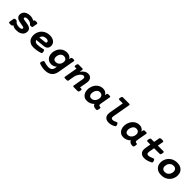

<svg xmlns="http://www.w3.org/2000/svg" viewBox="465 -2454 4467 4467"><g transform="rotate(45 2698.0 -220.5)"><path d="M542 -437.5Q542 -433.6 541.5 -431.2L523.4 -328.1Q520.5 -311.5 508.8 -304.4Q497.1 -297.4 473.1 -297.4Q446.8 -297.4 439.5 -307.6Q416 -338.4 381.1 -351.3Q346.2 -364.3 297.4 -364.3Q263.7 -364.3 246.1 -352.1Q228.5 -339.8 228.5 -322.3Q228.5 -311 237.1 -304.7Q245.6 -298.3 263.2 -294.4Q273.9 -292 313.5 -286.1Q363.3 -279.3 397.9 -271.7Q432.6 -264.2 460 -248.5Q485.4 -233.9 499.3 -211.2Q513.2 -188.5 513.2 -153.8Q513.2 -110.8 491.5 -73.7Q469.7 -36.6 421.4 -12.9Q373 10.7 296.9 10.7Q260.3 10.7 230.5 1.5Q200.7 -7.8 172.4 -26.4L171.4 -20Q168.9 -3.9 153.3 3.4Q137.7 10.7 106.4 10.7Q78.6 10.7 66.2 5.1Q53.7 -0.5 53.7 -13.7Q53.7 -17.6 54.2 -20L73.2 -128.9Q76.2 -145 88.9 -152.3Q101.6 -159.7 125.5 -159.7Q155.3 -159.7 163.6 -146Q183.1 -115.2 218.5 -101.1Q253.9 -86.9 299.3 -86.9Q344.2 -86.9 364.7 -99.6Q385.3 -112.3 385.3 -131.3Q385.3 -153.3 349.6 -161.6Q337.4 -164.6 298.8 -170.4Q248 -178.2 214.8 -186.3Q181.6 -194.3 154.8 -210.4Q129.4 -225.6 115.5 -249Q101.6 -272.5 101.6 -307.6Q101.6 -348.6 123.3 -383.8Q145 -418.9 189.7 -440.4Q234.4 -461.9 298.8 -461.9Q374.5 -461.9 427.7 -423.8L429.2 -431.2Q432.6 -447.8 445.6 -454.8Q458.5 -461.9 489.3 -461.9Q517.1 -461.9 529.5 -456.3Q542 -450.7 542 -437.5Z M1075.2 -128.9Q1086.4 -128.9 1092.8 -119.4Q1099.1 -109.9 1104 -85.9Q1106.9 -70.8 1106.9 -59.6Q1106.9 -44.4 1100.6 -36.4Q1094.2 -28.3 1080.1 -23.9Q1027.3 -7.3 971.9 1.7Q916.5 10.7 865.2 10.7Q803.2 10.7 758.3 -14.4Q713.4 -39.6 689.9 -84Q666.5 -128.4 666.5 -185.1Q666.5 -261.2 700.2 -324.2Q733.9 -387.2 797.9 -424.6Q861.8 -461.9 948.2 -461.9Q1004.9 -461.9 1047.9 -442.6Q1090.8 -423.3 1114.5 -388.7Q1138.2 -354 1138.2 -309.6Q1138.2 -253.9 1107.7 -221.4Q1077.1 -189 1015.6 -182.6L794.4 -160.6Q801.8 -130.9 824.7 -115.5Q847.7 -100.1 884.8 -100.1Q969.7 -100.1 1063 -127Q1068.8 -128.9 1075.2 -128.9ZM800.8 -252 971.2 -269Q991.7 -271 1000.5 -280.8Q1009.3 -290.5 1009.3 -304.7Q1009.3 -324.2 991 -337.6Q972.7 -351.1 935.5 -351.1Q830.1 -351.1 800.8 -252Z M1650.9 -386.2 1657.7 -425.3Q1660.6 -441.4 1675.3 -448.7Q1689.9 -456.1 1717.8 -456.1Q1741.7 -456.1 1751.5 -450.9Q1761.2 -445.8 1761.2 -433.6Q1761.2 -431.2 1760.3 -425.3L1685.5 -0.5Q1668.5 96.2 1605.2 148.2Q1542 200.2 1428.2 200.2Q1389.6 200.2 1343.8 191.7Q1297.9 183.1 1251.5 166.5Q1241.2 162.6 1236.1 156.2Q1231 149.9 1231 139.2Q1231 126 1239.7 102.5Q1249 79.1 1258.8 69.1Q1268.6 59.1 1279.8 59.1Q1285.2 59.1 1292.5 61.5Q1327.1 74.2 1364.7 81.8Q1402.3 89.4 1433.1 89.4Q1493.2 89.4 1524.7 64.5Q1556.2 39.6 1564.9 -10.3L1573.7 -60.1Q1544.4 -33.2 1510.3 -18.6Q1476.1 -3.9 1440.4 -3.9Q1385.7 -3.9 1345.5 -28.3Q1305.2 -52.7 1283.9 -95.7Q1262.7 -138.7 1262.7 -192.9Q1262.7 -258.8 1291 -320.8Q1319.3 -382.8 1375.7 -422.4Q1432.1 -461.9 1511.2 -461.9Q1558.1 -461.9 1593.8 -442.6Q1629.4 -423.3 1650.9 -386.2ZM1393.1 -201.2Q1393.1 -159.7 1414.6 -137.2Q1436 -114.7 1474.6 -114.7Q1517.6 -114.7 1548.1 -136Q1578.6 -157.2 1594.2 -190.7Q1609.9 -224.1 1609.9 -260.7Q1609.9 -304.7 1583.7 -327.9Q1557.6 -351.1 1516.1 -351.1Q1476.1 -351.1 1448.2 -328.6Q1420.4 -306.2 1406.7 -271.7Q1393.1 -237.3 1393.1 -201.2Z M2331.5 -329.6Q2331.5 -314.5 2328.1 -293L2294.4 -100.1H2332Q2344.7 -100.1 2350.6 -95Q2356.4 -89.8 2356.4 -75.7Q2356.4 -65.9 2353.5 -49.8Q2350.1 -29.3 2345.2 -18.6Q2340.3 -7.8 2333.3 -3.9Q2326.2 0 2314.5 0H2185.5Q2171.9 0 2165.5 -4.9Q2159.2 -9.8 2159.2 -20.5Q2159.2 -22.9 2160.2 -30.8L2202.6 -273.9Q2205.6 -290 2205.6 -303.2Q2205.6 -326.7 2194.6 -338.9Q2183.6 -351.1 2159.2 -351.1Q2130.9 -351.1 2100.6 -324Q2070.3 -296.9 2047.1 -253.7Q2023.9 -210.4 2016.1 -165L1993.2 -30.8Q1990.2 -14.2 1981.9 -7.1Q1973.6 0 1957 0H1896.5Q1882.8 0 1876.5 -4.9Q1870.1 -9.8 1870.1 -20.5Q1870.1 -22.9 1871.1 -30.8L1927.2 -351.1H1879.9Q1866.7 -351.1 1860.8 -356.2Q1855 -361.3 1855 -375.5Q1855 -385.7 1857.9 -400.9Q1861.3 -421.4 1866.5 -432.1Q1871.6 -442.9 1878.7 -447Q1885.7 -451.2 1897.5 -451.2H2016.6Q2030.3 -451.2 2036.6 -446.3Q2043 -441.4 2043 -430.7Q2043 -428.2 2042 -420.4L2029.8 -349.6Q2071.8 -407.7 2115.2 -434.8Q2158.7 -461.9 2205.6 -461.9Q2244.1 -461.9 2272.5 -445.3Q2300.8 -428.7 2316.2 -398.7Q2331.5 -368.7 2331.5 -329.6Z M2966.8 -84Q2966.8 -72.8 2963.9 -55.2Q2958.5 -22.5 2949.7 -11.2Q2940.9 0 2923.3 0H2911.6Q2870.6 0 2842.3 -15.9Q2814 -31.7 2802.7 -64.9Q2730 10.7 2625 10.7Q2572.3 10.7 2532.7 -14.2Q2493.2 -39.1 2471.7 -83.5Q2450.2 -127.9 2450.2 -185.5Q2450.2 -251 2478.5 -314.7Q2506.8 -378.4 2563 -420.2Q2619.1 -461.9 2698.2 -461.9Q2742.7 -461.9 2778.6 -440.2Q2814.5 -418.5 2832.5 -381.8L2838.9 -420.4Q2841.3 -437 2849.9 -444.1Q2858.4 -451.2 2875 -451.2H2920.9Q2934.6 -451.2 2940.9 -446.3Q2947.3 -441.4 2947.3 -430.7Q2947.3 -428.2 2946.3 -420.4L2902.3 -170.9Q2900.4 -160.6 2900.4 -150.4Q2900.4 -109.9 2940.4 -109.9H2942.9Q2955.6 -109.9 2961.2 -104.5Q2966.8 -99.1 2966.8 -84ZM2796.4 -254.9Q2796.4 -299.8 2770.5 -325.2Q2744.6 -350.6 2703.6 -350.6Q2662.1 -350.6 2634.3 -325.7Q2606.4 -300.8 2593.3 -263.9Q2580.1 -227.1 2580.1 -190.9Q2580.1 -149.4 2600.8 -125Q2621.6 -100.6 2659.7 -100.6Q2701.2 -100.6 2732.4 -123.5Q2763.7 -146.5 2780 -182.4Q2796.4 -218.3 2796.4 -254.9Z M3396 -620.1Q3396 -617.7 3395 -609.9L3318.4 -176.3Q3315.9 -160.6 3315.9 -150.4Q3315.9 -124.5 3327.9 -112.3Q3339.8 -100.1 3363.3 -100.1Q3387.2 -100.1 3409.4 -106.9Q3431.6 -113.8 3462.4 -130.4Q3472.2 -135.7 3480 -135.7Q3490.7 -135.7 3499 -127Q3507.3 -118.2 3515.6 -99.6Q3525.9 -76.7 3525.9 -65.4Q3525.9 -47.9 3505.9 -36.1Q3460 -10.3 3422.9 0.2Q3385.7 10.7 3342.8 10.7Q3271.5 10.7 3232.2 -26.9Q3192.9 -64.5 3192.9 -132.8Q3192.9 -154.8 3197.3 -179.7L3260.7 -540.5H3147Q3133.8 -540.5 3127.9 -545.7Q3122.1 -550.8 3122.1 -564.9Q3122.1 -575.2 3125 -590.3Q3128.4 -610.8 3133.5 -621.6Q3138.7 -632.3 3145.8 -636.5Q3152.8 -640.6 3164.6 -640.6H3369.6Q3383.3 -640.6 3389.6 -635.7Q3396 -630.9 3396 -620.1Z M4166 -84Q4166 -72.8 4163.1 -55.2Q4157.7 -22.5 4148.9 -11.2Q4140.1 0 4122.6 0H4110.8Q4069.8 0 4041.5 -15.9Q4013.2 -31.7 4002 -64.9Q3929.2 10.7 3824.2 10.7Q3771.5 10.7 3731.9 -14.2Q3692.4 -39.1 3670.9 -83.5Q3649.4 -127.9 3649.4 -185.5Q3649.4 -251 3677.7 -314.7Q3706.1 -378.4 3762.2 -420.2Q3818.4 -461.9 3897.5 -461.9Q3941.9 -461.9 3977.8 -440.2Q4013.7 -418.5 4031.7 -381.8L4038.1 -420.4Q4040.5 -437 4049.1 -444.1Q4057.6 -451.2 4074.2 -451.2H4120.1Q4133.8 -451.2 4140.1 -446.3Q4146.5 -441.4 4146.5 -430.7Q4146.5 -428.2 4145.5 -420.4L4101.6 -170.9Q4099.6 -160.6 4099.6 -150.4Q4099.6 -109.9 4139.6 -109.9H4142.1Q4154.8 -109.9 4160.4 -104.5Q4166 -99.1 4166 -84ZM3995.6 -254.9Q3995.6 -299.8 3969.7 -325.2Q3943.8 -350.6 3902.8 -350.6Q3861.3 -350.6 3833.5 -325.7Q3805.7 -300.8 3792.5 -263.9Q3779.3 -227.1 3779.3 -190.9Q3779.3 -149.4 3800 -125Q3820.8 -100.6 3858.9 -100.6Q3900.4 -100.6 3931.6 -123.5Q3962.9 -146.5 3979.2 -182.4Q3995.6 -218.3 3995.6 -254.9Z M4557.1 -567.4Q4557.1 -565.4 4556.2 -559.6L4531.7 -421.9H4712.9Q4725.6 -421.9 4731.4 -416Q4737.3 -410.2 4737.3 -395.5Q4737.3 -385.3 4734.4 -369.1Q4729 -338.9 4720.2 -327.9Q4711.4 -316.9 4694.3 -316.9H4513.2L4489.3 -181.2Q4486.8 -168.9 4486.8 -154.3Q4486.8 -100.1 4538.1 -100.1Q4560.5 -100.1 4592.5 -110.4Q4624.5 -120.6 4667 -138.2Q4674.3 -141.6 4682.1 -141.6Q4692.9 -141.6 4701.2 -132.6Q4709.5 -123.5 4717.3 -102.1Q4724.1 -82.5 4724.1 -71.3Q4724.1 -60.1 4718.3 -52.7Q4712.4 -45.4 4700.7 -40Q4648.4 -15.6 4602.8 -2.4Q4557.1 10.7 4517.6 10.7Q4443.8 10.7 4403.3 -26.6Q4362.8 -64 4362.8 -133.3Q4362.8 -154.8 4367.2 -179.7L4391.1 -316.9H4296.9Q4284.2 -316.9 4278.3 -322.5Q4272.5 -328.1 4272.5 -342.8Q4272.5 -353 4275.4 -369.1Q4280.8 -399.4 4289.6 -410.6Q4298.3 -421.9 4315.4 -421.9H4409.7L4434.1 -559.6Q4437 -576.2 4453.1 -583.3Q4469.2 -590.3 4503.9 -590.3Q4533.7 -590.3 4545.4 -585Q4557.1 -579.6 4557.1 -567.4Z M5351.6 -261.7Q5351.6 -196.3 5320.3 -133.5Q5289.1 -70.8 5224.4 -30Q5159.7 10.7 5065.4 10.7Q5000 10.7 4951.7 -15.1Q4903.3 -41 4877.7 -86.4Q4852.1 -131.8 4852.1 -189.5Q4852.1 -256.8 4884.3 -319.3Q4916.5 -381.8 4981.2 -421.9Q5045.9 -461.9 5138.7 -461.9Q5203.6 -461.9 5252 -436Q5300.3 -410.2 5325.9 -364.5Q5351.6 -318.8 5351.6 -261.7ZM4982.4 -195.8Q4982.4 -151.4 5008.5 -125.7Q5034.7 -100.1 5080.1 -100.1Q5123 -100.1 5155 -121.8Q5187 -143.6 5204.1 -179Q5221.2 -214.4 5221.2 -254.9Q5221.2 -299.3 5195.3 -325.2Q5169.4 -351.1 5124 -351.1Q5081.1 -351.1 5048.8 -329.3Q5016.6 -307.6 4999.5 -272Q4982.4 -236.3 4982.4 -195.8Z"/></g></svg>

Font: Courier Prime
Style: Bold Italic
Weight: 700
Italic angle: -10°
Designer: Alan Dague-Greene
Foundry: Quote-Unquote Apps
Version: Version 3.018